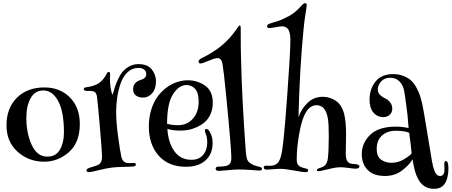

<svg xmlns="http://www.w3.org/2000/svg" viewBox="-20 -1090 2846 1210"><path d="M21 -300Q21 -409 86.5 -474Q152 -539 260 -539Q358 -539 420.5 -476Q483 -413 483 -308Q483 -192 414.5 -131.5Q346 -71 258 -71Q161 -71 91 -133.5Q21 -196 21 -300ZM253 -520Q200 -520 173 -471Q146 -422 146 -347Q146 -250 180 -176.5Q214 -103 278 -103Q333 -103 358 -147.5Q383 -192 383 -255Q383 -385 347 -452.5Q311 -520 253 -520Z M674 -623Q674 -620 673.5 -606.5Q673 -593 673 -585Q673 -568 676 -546Q679 -524 683 -509Q687 -494 689 -494Q691 -494 696 -514Q701 -534 711.5 -562Q722 -590 738.5 -618Q755 -646 785 -666Q815 -686 853 -686Q910 -686 936.5 -652.5Q963 -619 963 -578Q963 -530 939 -502.5Q915 -475 882 -475Q853 -475 836 -488.5Q819 -502 819 -527Q819 -572 866 -586Q902 -596 902 -623Q902 -639 889.5 -650.5Q877 -662 852 -662Q813 -662 784 -635Q755 -608 740 -563.5Q725 -519 718.5 -474.5Q712 -430 712 -384Q712 -319 724.5 -227.5Q737 -136 745 -101Q754 -62 792 -62Q798 -62 809.5 -62.5Q821 -63 823 -63Q836 -63 836 -53Q836 -44 829 -43Q823 -40 800 -39.5Q777 -39 743.5 -38Q710 -37 686 -34Q652 -30 602 -17.5Q552 -5 541 -5Q525 -5 525 -17Q525 -27 548 -34Q550 -35 566.5 -39.5Q583 -44 595 -49Q623 -61 623 -102Q623 -131 610.5 -277.5Q598 -424 592 -474Q589 -501 578.5 -509Q568 -517 549 -517H529Q508 -517 508 -529Q508 -538 523 -540Q578 -547 606 -568Q635 -590 652 -625Q658 -637 665 -637Q674 -637 674 -623Z M1302 -259Q1320 -229 1320 -190Q1320 -119 1275 -79Q1230 -39 1152 -39Q1042 -39 980 -109Q918 -179 918 -293Q918 -351 933.5 -400Q949 -449 974 -482.5Q999 -516 1031.5 -539.5Q1064 -563 1097.5 -573.5Q1131 -584 1163 -584Q1225 -584 1273 -550Q1321 -516 1321 -442Q1321 -401 1306 -369Q1291 -337 1268.5 -318.5Q1246 -300 1217.5 -287.5Q1189 -275 1164.5 -271Q1140 -267 1117 -267Q1066 -267 1035 -278Q1039 -195 1077.5 -139Q1116 -83 1186 -83Q1235 -83 1260.5 -114Q1286 -145 1286 -191Q1286 -222 1278 -243Q1271 -260 1271 -267Q1271 -277 1280 -277Q1292 -277 1302 -259ZM1033 -310Q1064 -301 1102 -301Q1159 -301 1195.5 -342Q1232 -383 1232 -449Q1232 -505 1210 -529.5Q1188 -554 1155 -554Q1108 -554 1070.5 -496.5Q1033 -439 1033 -310Z M1497 -913Q1497 -771 1499 -719Q1505 -460 1529 -136Q1531 -108 1535.5 -91.5Q1540 -75 1553.5 -64.5Q1567 -54 1578.5 -49.5Q1590 -45 1618 -38Q1631 -34 1631 -26Q1631 -15 1615 -15Q1614 -15 1565.5 -18.5Q1517 -22 1485 -22Q1461 -22 1415.5 -17.5Q1370 -13 1359 -13Q1339 -13 1339 -27Q1339 -40 1358 -40Q1393 -40 1413 -47Q1438 -56 1438 -95Q1438 -156 1403 -510Q1390 -642 1382 -688Q1376 -724 1351 -724Q1335 -724 1294.5 -707Q1254 -690 1245 -690Q1231 -690 1231 -702Q1231 -710 1241 -718Q1245 -721 1257 -726.5Q1269 -732 1292 -745Q1315 -758 1344 -778Q1420 -830 1476 -914Q1487 -930 1491 -930Q1497 -930 1497 -913Z M1902 -1070Q1913 -1070 1913 -1058Q1913 -1051 1910 -1033Q1907 -1015 1901.5 -977.5Q1896 -940 1892 -894Q1869 -662 1861 -351Q1879 -404 1918.5 -442Q1958 -480 2014 -480Q2058 -480 2095.5 -455.5Q2133 -431 2149 -372Q2161 -322 2161 -244Q2161 -228 2160 -186Q2159 -144 2159 -120Q2159 -92 2167 -78Q2175 -64 2185.5 -60.5Q2196 -57 2216 -56Q2245 -54 2245 -41Q2245 -27 2220 -27Q2209 -27 2177.5 -31.5Q2146 -36 2125 -36Q2097 -36 2047 -23.5Q1997 -11 1988 -11Q1977 -11 1977 -19Q1977 -25 1991 -30Q2011 -36 2022 -43Q2041 -55 2046 -90Q2052 -140 2052 -230Q2052 -307 2047 -338Q2034 -427 1975 -427Q1926 -427 1897 -361Q1878 -320 1864 -237.5Q1850 -155 1850 -86Q1850 -70 1853.5 -60Q1857 -50 1865.5 -44Q1874 -38 1882.5 -35Q1891 -32 1907 -28Q1922 -25 1922 -16Q1922 -5 1905 -5Q1889 -5 1832.5 -15.5Q1776 -26 1747 -26Q1727 -26 1699 -23.5Q1671 -21 1663 -21Q1642 -21 1642 -34Q1642 -46 1657 -46Q1660 -46 1667.5 -45.5Q1675 -45 1679 -45Q1714 -45 1731 -64Q1748 -83 1757 -135Q1769 -201 1789.5 -479.5Q1810 -758 1810 -839Q1810 -866 1805 -884.5Q1800 -903 1791.5 -911Q1783 -919 1775 -921.5Q1767 -924 1756 -924Q1744 -924 1716 -918.5Q1688 -913 1677 -913Q1663 -913 1663 -925Q1663 -935 1679 -941Q1682 -942 1703 -948.5Q1724 -955 1735 -958.5Q1746 -962 1766.5 -971.5Q1787 -981 1807 -992Q1834 -1008 1854.5 -1028Q1875 -1048 1884.5 -1059Q1894 -1070 1902 -1070Z M2396 -352Q2358 -352 2333.5 -380.5Q2309 -409 2309 -462Q2309 -529 2346.5 -576Q2384 -623 2458 -623Q2496 -623 2526 -610Q2556 -597 2574 -579.5Q2592 -562 2606.5 -534Q2621 -506 2627.5 -485.5Q2634 -465 2641 -436Q2648 -405 2674 -245Q2700 -85 2703 -70Q2707 -50 2710 -38.5Q2713 -27 2719 -11.5Q2725 4 2733.5 11.5Q2742 19 2754 19Q2781 19 2781 -22Q2781 -28 2780.5 -40.5Q2780 -53 2780 -57Q2780 -75 2790 -75Q2806 -75 2806 -27Q2806 19 2791 53Q2771 100 2714 100Q2645 100 2612 32Q2592 -6 2580 -86Q2558 -49 2513 -15Q2468 19 2406 19Q2333 19 2296.5 -19.5Q2260 -58 2260 -119Q2260 -189 2313 -240.5Q2366 -292 2476 -292Q2515 -292 2555 -283Q2551 -339 2548 -367Q2531 -501 2527 -518Q2519 -556 2496.5 -578Q2474 -600 2439 -600Q2403 -600 2382 -577Q2361 -554 2361 -525Q2361 -506 2375 -492Q2389 -478 2406.5 -470.5Q2424 -463 2438 -446Q2452 -429 2452 -405Q2452 -381 2436 -366.5Q2420 -352 2396 -352ZM2559 -253Q2530 -266 2475 -266Q2421 -266 2387.5 -236Q2354 -206 2354 -151Q2354 -104 2381.5 -84Q2409 -64 2446 -64Q2489 -64 2525.5 -86Q2562 -108 2574 -123L2568 -183Q2566 -196 2564 -212Q2562 -228 2560.5 -239Q2559 -250 2559 -253Z"/></svg>

Font: Henny Penny
Style: Regular
Weight: 400
Designer: Olga Umpeleva
Foundry: Brownfox
Version: Version 1.001